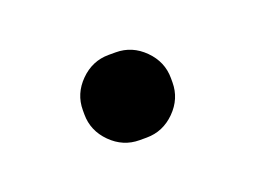

<svg xmlns="http://www.w3.org/2000/svg" viewBox="-38 -179 330 248"><g transform="rotate(-20 127.0 -54.5)"><path d="M66.4 -51.8V-57.6Q66.4 -80.1 83 -96.7Q99.6 -113.3 122.1 -113.3H131.8Q154.3 -113.3 170.9 -96.7Q187.5 -80.1 187.5 -57.6V-51.8Q187.5 -29.3 170.9 -12.7Q154.3 3.9 131.8 3.9H122.1Q99.6 3.9 83 -12.7Q66.4 -29.3 66.4 -51.8Z"/></g></svg>

Font: YuPearl-Regular
Style: Regular
Weight: 400
Designer: Max Yao
Foundry: Max-Everyday
Version: Version 1.011; ttfautohint (v1.8.3)